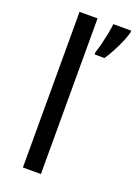

<svg xmlns="http://www.w3.org/2000/svg" viewBox="-145 -820 628 881"><g transform="rotate(20 168.5 -380.0)"><path d="M173 0H85V-760H173ZM337 -751Q333 -733 321.5 -706Q310 -679 295 -650.5Q280 -622 265 -600H217V-612Q224 -631 230.5 -657.5Q237 -684 242.5 -711.5Q248 -739 250 -760H337Z"/></g></svg>

Font: Noto Sans Gunjala Gondi Semibold
Style: Regular
Weight: 600
Designer: Ek Type
Foundry: Ek Type
Version: Version 1.004; ttfautohint (v1.8.4.7-5d5b)